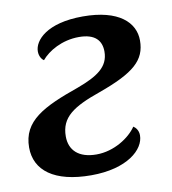

<svg xmlns="http://www.w3.org/2000/svg" viewBox="-68 -606 607 676"><g transform="rotate(-10 235.5 -268.0)"><path d="M205 10C334 10 398 -48 398 -99C398 -117 388 -128 380 -133C356 -97 299 -59 236 -59C172 -59 140 -91 140 -140C140 -209 187 -239 284 -273C412 -319 456 -357 456 -428C456 -492 401 -546 272 -546C143 -546 95 -491 95 -452C95 -435 103 -423 111 -418C135 -447 185 -477 246 -477C304 -477 326 -450 326 -411C326 -356 284 -329 211 -302C83 -257 6 -219 6 -124C6 -42 73 10 205 10Z"/></g></svg>

Font: Noto Serif SemiBold
Style: Italic
Weight: 600
Italic angle: -12°
Designer: Monotype Design Team
Foundry: Monotype Imaging Inc.
Version: Version 2.014